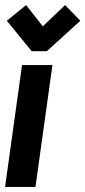

<svg xmlns="http://www.w3.org/2000/svg" viewBox="-23 -738 337 758"><path d="M4 -656 102 -536H162L294 -656L234 -718L146 -634L80 -718ZM64 -481 -3 0H117L184 -481Z"/></svg>

Font: Cantarell
Style: BoldOblique
Weight: 700
Italic angle: -8°
Designer: Dave Crossland
Version: Version 0.024